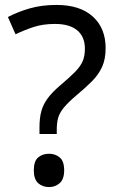

<svg xmlns="http://www.w3.org/2000/svg" viewBox="-20 -744 474 778"><path d="M140 -228Q140 -266 147.5 -293.5Q155 -321 173.5 -346Q192 -371 224 -398Q263 -431 284.5 -453Q306 -475 315 -496Q324 -517 324 -547Q324 -595 293 -621Q262 -647 203 -647Q154 -647 116 -634.5Q78 -622 43 -605L12 -675Q52 -696 100.5 -710Q149 -724 209 -724Q304 -724 356 -677Q408 -630 408 -549Q408 -504 393.5 -472.5Q379 -441 352.5 -414.5Q326 -388 290 -358Q257 -330 239.5 -309Q222 -288 216 -267.5Q210 -247 210 -218V-201H140ZM117 -54Q117 -91 134.5 -106Q152 -121 179 -121Q204 -121 222 -106Q240 -91 240 -54Q240 -18 222 -2Q204 14 179 14Q152 14 134.5 -2Q117 -18 117 -54Z"/></svg>

Font: Noto Sans Tifinagh Air
Style: Regular
Weight: 400
Designer: JamraPatel
Foundry: JamraPatel LLC
Version: Version 2.006; ttfautohint (v1.8.4.7-5d5b)